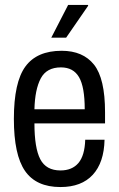

<svg xmlns="http://www.w3.org/2000/svg" viewBox="-20 -743 480 775"><path d="M187 -591 255 -723H335L336 -720L247 -591ZM224 12Q126 12 81 -53Q36 -118 36 -263Q36 -411 82.5 -474.5Q129 -538 229 -538Q315 -538 359.5 -482Q404 -426 404 -290V-245H119Q119 -146 142.5 -100.5Q166 -55 224 -55Q271 -55 296.5 -85Q322 -115 324 -179H402Q400 -87 354.5 -37.5Q309 12 224 12ZM119 -302H322Q322 -392 299 -431.5Q276 -471 226 -471Q168 -471 144.5 -426.5Q121 -382 119 -302Z"/></svg>

Font: Archivo Condensed
Style: Regular
Weight: 400
Width: 3
Designer: Hector Gatti
Foundry: Omnibus-Type
Version: Version 2.001; ttfautohint (v1.8.3)